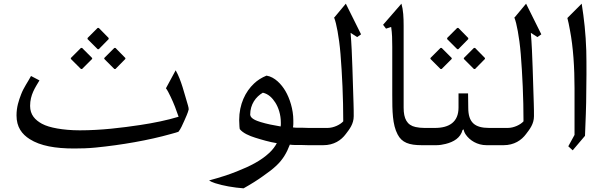

<svg xmlns="http://www.w3.org/2000/svg" viewBox="-20 -790 3326 1046"><path d="M195 -352 149 -376C131 -342 109 -313 95 -276C82 -242 70 -207 70 -161C70 -98 99 -59 142 -32C200 5 282 19 384 19C421 19 459 18 500 14C642 0 791 -26 911 -60C932 -66 945 -69 952 -72C964 -86 975 -112 984 -132C992 -150 1004 -176 1008 -194C1008 -199 1007 -206 1004 -216C984 -281 968 -353 937 -407L884 -309C887 -305 892 -298 896 -290L910 -262C926 -229 941 -190 953 -154C891 -135 817 -120 744 -109C644 -94 531 -80 415 -80C367 -80 326 -84 292 -90C258 -96 230 -104 208 -116C172 -136 144 -164 144 -213C144 -274 172 -313 195 -352ZM663 -469V-474L609 -529H603L548 -474V-469L603 -414H609ZM482 -469V-474L427 -529H421L366 -474V-469L421 -414H427ZM572 -577V-583L518 -638H512L457 -583V-577L512 -522H518Z M1412 -285C1443 -278 1464 -256 1480 -231C1497 -204 1510 -166 1510 -122V-112C1510 -108 1509 -104 1509 -101C1472 -107 1432 -115 1400 -125C1378 -132 1345 -143 1343 -165C1343 -222 1374 -263 1412 -285ZM1691 1V-93H1662C1651 -93 1640 -94 1630 -94H1600C1590 -94 1583 -95 1576 -96C1577 -102 1578 -108 1578 -115V-135C1578 -194 1558 -255 1535 -294C1514 -330 1477 -371 1432 -378C1405 -367 1383 -353 1364 -335C1317 -291 1283 -222 1283 -136C1283 -128 1284 -120 1284 -112C1284 -104 1285 -95 1286 -87C1303 -65 1338 -50 1370 -40C1405 -29 1449 -16 1488 -10C1479 7 1466 25 1448 42C1401 86 1343 115 1270 144C1228 161 1178 177 1119 193C1126 198 1137 203 1152 208C1195 222 1253 232 1307 236C1348 213 1383 191 1412 170C1441 150 1466 131 1486 112C1521 79 1542 43 1559 -2C1568 -1 1577 0 1588 0H1623C1635 0 1647 1 1659 1Z M1764 -93H1657V-16C1657 -4 1678 1 1691 1H1741C1799 1 1839 -26 1864 -60C1884 -86 1907 -115 1907 -157C1907 -176 1907 -199 1906 -226C1901 -352 1900 -491 1890 -611L1926 -588L1947 -603L1864 -770L1799 -692H1801C1807 -677 1813 -653 1819 -620C1825 -587 1831 -545 1835 -496C1844 -384 1850 -257 1850 -129C1834 -111 1798 -93 1764 -93Z M2167 -770 2067 -655 2083 -634 2111 -643C2116.4 -608 2117 -574.2 2117 -535C2117 -523.9 2117 -512.2 2117 -500V-273C2117 -185 2118 -111 2146 -58C2169 -13 2209 1 2278 1H2330V-93H2292C2274 -93 2258 -95 2244 -98C2197 -108 2179 -144 2179 -203V-649C2179 -695 2177 -735 2167 -770Z M2349 -93H2296V-16C2296 -4 2317 1 2330 1H2357C2375 1 2392 -2 2408 -6C2452 -17 2489 -39 2500 -82C2503 -84 2505 -85 2506 -85C2507 -76 2511 -66 2518 -56C2539 -26 2579 1 2631 1H2674V-93H2645C2566 -93 2531 -123 2531 -203L2530 -281H2478V-204C2478 -125 2427 -93 2349 -93ZM2622 -469V-474L2568 -529H2562L2507 -474V-469L2562 -414H2568ZM2441 -469V-474L2386 -529H2380L2325 -474V-469L2380 -414H2386ZM2531 -577V-583L2477 -638H2471L2416 -583V-577L2471 -522H2477Z M2746 -93H2639V-16C2639 -4 2660 1 2673 1H2723C2781 1 2821 -26 2846 -60C2866 -86 2889 -115 2889 -157C2889 -176 2889 -199 2888 -226C2883 -352 2882 -491 2872 -611L2908 -588L2929 -603L2846 -770L2781 -692H2783C2789 -677 2795 -653 2801 -620C2807 -587 2813 -545 2817 -496C2826 -384 2832 -257 2832 -129C2816 -111 2780 -93 2746 -93Z M3100 29 3167 -50C3170 -129 3174 -210 3174 -294C3174 -324 3175 -355 3175 -386C3175 -435 3175 -478 3174 -514C3171 -608 3162 -688 3149 -770L3071 -692C3076 -675 3080 -652 3085 -626C3103 -533 3110 -421 3110 -309V-55L3076 7Z"/></svg>

Font: Iranian Serif 
Style: Regular
Weight: 400
Designer: Hooman Mehr, Hadi Navid in Neviseh Pardaz Co. Ltd. (http://nevisa.com)
Foundry: http://font-store.ir
Version: 5.0.2 build 3/9/1393